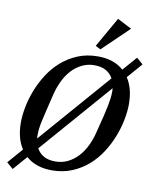

<svg xmlns="http://www.w3.org/2000/svg" viewBox="-104 -1030 922 1153"><g transform="rotate(10 356.5 -454.0)"><path d="M15 11 95 -81Q54 -143 54 -239Q54 -282 64 -334Q74 -386 94.5 -438.5Q115 -491 146.5 -540Q178 -589 221 -626.5Q264 -664 319 -687Q374 -710 442 -710Q491 -710 530.5 -696.5Q570 -683 599 -657L674 -743L713 -709L633 -617Q674 -555 674 -459Q674 -416 664 -364Q654 -312 633.5 -259.5Q613 -207 581.5 -158Q550 -109 507 -71.5Q464 -34 409 -11Q354 12 286 12Q237 12 197.5 -1.5Q158 -15 129 -41L54 45ZM430 -654Q389 -654 354.5 -637Q320 -620 293 -591Q266 -562 246.5 -521.5Q227 -481 216 -435Q202 -377 192.5 -337.5Q183 -298 177 -270.5Q171 -243 168.5 -223Q166 -203 166 -183Q166 -177 166 -171.5Q166 -166 167 -161L544 -594Q529 -622 501 -638Q473 -654 430 -654ZM298 -44Q339 -44 373.5 -61Q408 -78 435 -107Q462 -136 481.5 -176Q501 -216 512 -263Q527 -321 536.5 -360Q546 -399 551.5 -427Q557 -455 559.5 -475Q562 -495 562 -515Q562 -521 562 -526.5Q562 -532 561 -537L184 -104Q199 -76 227 -60Q255 -44 298 -44ZM417 -770 521 -953 608 -908 448 -754Z"/></g></svg>

Font: IBM Plex Serif Medm
Style: Italic
Weight: 500
Italic angle: -14°
Designer: Mike Abbink, Paul van der Laan, Pieter van Rosmalen
Foundry: Bold Monday
Version: Version 3.001